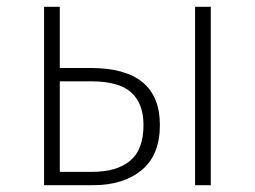

<svg xmlns="http://www.w3.org/2000/svg" viewBox="-20 -542 746 562"><path d="M448 -176Q448 -88 394.5 -44Q341 0 254 0H109V-522H155V-343H245Q448 -343 448 -176ZM597 -522V0H551V-522ZM400 -176Q400 -239 364 -271.5Q328 -304 246 -304H155V-39H250Q322 -39 361 -71.5Q400 -104 400 -176Z"/></svg>

Font: FiraGO ExtraLight
Style: Regular
Weight: 200
Designer: bBox Type
Foundry: bBox Type GmbH
Version: Version 1.001